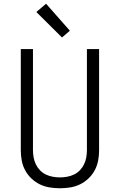

<svg xmlns="http://www.w3.org/2000/svg" viewBox="-20 -997 640 1025"><path d="M300 8Q272 8 244.5 3.5Q217 -1 192.5 -13Q168 -25 147.5 -44.5Q127 -64 114 -88.5Q101 -113 96 -140Q91 -167 91 -195V-735H156V-195Q156 -176 159.5 -156.5Q163 -137 171.5 -119.5Q180 -102 193.5 -88Q207 -74 224.5 -65.5Q242 -57 261.5 -53.5Q281 -50 300 -50Q319 -50 338.5 -53.5Q358 -57 375.5 -65.5Q393 -74 406.5 -88Q420 -102 428.5 -119.5Q437 -137 440.5 -156.5Q444 -176 444 -195V-735H509V-195Q509 -167 504 -140Q499 -113 486 -88.5Q473 -64 452.5 -44.5Q432 -25 407.5 -13Q383 -1 355.5 3.5Q328 8 300 8ZM311 -797 174 -933 226 -977 353 -833Z"/></svg>

Font: Iosevka Curly Light Extended
Style: Regular
Weight: 300
Width: 7
Monospace: yes
Designer: Belleve Invis
Foundry: Belleve Invis
Version: Version 11.1.0; ttfautohint (v1.8.3)